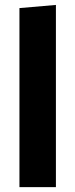

<svg xmlns="http://www.w3.org/2000/svg" viewBox="-20 -766 309 786"><path d="M59.6 0Q59.6 -53.7 59.6 -103.8Q59.6 -154 59.6 -216V-493.4Q59.6 -554.6 59.6 -614.2Q59.6 -673.9 59.6 -732.9L208.9 -745.8Q208.9 -686.8 208.9 -624.6Q208.9 -562.3 208.9 -493.4V-216Q208.9 -154 208.9 -103.8Q208.9 -53.7 208.9 0Z"/></svg>

Font: Commissioner Thin
Style: Regular
Weight: 100
Designer: Kostas Bartsokas
Foundry: Kostas Bartsokas
Version: Version 1.001;gftools[0.9.23]